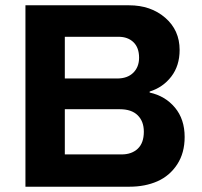

<svg xmlns="http://www.w3.org/2000/svg" viewBox="-20 -706 762 726"><path d="M76.2 0V-686H467.8Q550.3 -686 604.7 -638.9Q659.2 -591.8 659.2 -517.1Q659.2 -457.5 627.7 -416.5Q596.2 -375.5 545.9 -359.9V-356Q604.5 -343.3 641.4 -299.3Q678.2 -255.4 678.2 -188Q678.2 -127.4 649.9 -84.2Q621.6 -41 575.2 -20.5Q528.8 0 469.2 0ZM225.1 -409.2H422.9Q461.9 -409.2 483.9 -430.9Q505.9 -452.6 505.9 -487.8Q505.9 -525.9 484.6 -546.4Q463.4 -566.9 428.2 -566.9H225.1ZM225.1 -122.1H439.9Q478 -122.1 501 -143.8Q523.9 -165.5 523.9 -208Q523.9 -247.1 500.7 -270Q477.5 -293 433.1 -293H225.1Z"/></svg>

Font: Archivo
Style: Bold
Weight: 700
Designer: Hector Gatti
Foundry: Omnibus-Type
Version: Version 2.001